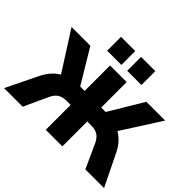

<svg xmlns="http://www.w3.org/2000/svg" viewBox="-193 -1205 1488 1488"><g transform="rotate(45 551.5 -461.0)"><path d="M4 0 130 -258Q153 -305 182.5 -337.5Q212 -370 249.5 -390Q287 -410 333 -418L253 -369L39 -705H245L424 -407L398 -426H461V-705H643V-426H707L680 -407L859 -705H1065L850 -369L771 -418Q818 -410 855 -389.5Q892 -369 922 -336.5Q952 -304 974 -258L1100 0H895L805 -198Q786 -238 758.5 -255.5Q731 -273 687 -273H643V0H461V-273H417Q373 -273 345.5 -255.5Q318 -238 299 -198L208 0ZM584 -770V-922H740V-770ZM364 -770V-922H520V-770Z"/></g></svg>

Font: Nunito Sans 10pt Black
Style: Regular
Weight: 900
Designer: Vernon Adams
Foundry: Vernon Adams
Version: Version 3.101;gftools[0.9.27]